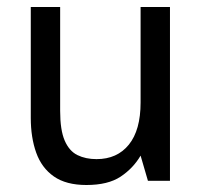

<svg xmlns="http://www.w3.org/2000/svg" viewBox="-20 -517 576 549"><path d="M227 12Q169 12 134 -12.5Q99 -37 83.5 -80.5Q68 -124 68 -180V-497H152V-200Q152 -145 165 -115Q178 -85 201.5 -73.5Q225 -62 256 -62Q315 -62 348.5 -103.5Q382 -145 382 -224V-497H466V0H403L382 -72Q361 -36 325 -12Q289 12 227 12Z"/></svg>

Font: Atkinson Hyperlegible
Style: Regular
Weight: 400
Designer: Elliott Scott, Megan Eiswerth, Linus Boman, Theodore Petrosky
Foundry: Braille Institute
Version: Version 1.006; ttfautohint (v1.8.3)